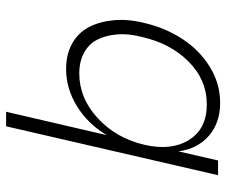

<svg xmlns="http://www.w3.org/2000/svg" viewBox="-76 -459 737 625"><g transform="rotate(90 292.5 -146.5)"><path d="M343.8 202.1 419.9 -125.5Q383.8 -64.5 326.2 -28.8Q268.6 6.8 205.1 6.8Q156.7 6.8 121.6 -12.9Q86.4 -32.7 68.4 -67.1Q50.3 -101.6 45.9 -147.9Q41.5 -194.3 54.7 -247.6Q70.8 -316.9 107.2 -372.3Q143.6 -427.7 198 -461.2Q252.4 -494.6 314.9 -494.6Q379.9 -494.6 422.1 -457.8Q464.4 -420.9 472.7 -358.9L502.4 -487.8H550.3L391.1 202.1ZM219.2 -36.1Q299.8 -36.1 364.7 -96.2Q429.7 -156.2 451.2 -247.6Q471.7 -335.4 435.5 -393.3Q399.4 -451.2 320.3 -451.2Q239.7 -451.2 180.2 -391.6Q120.6 -332 100.1 -238.8Q88.9 -195.8 92 -158.9Q95.2 -122.1 109.1 -94.7Q123 -67.4 151.4 -51.8Q179.7 -36.1 219.2 -36.1Z"/></g></svg>

Font: HK Grotesk Light Legacy Italic
Style: Regular
Weight: 300
Italic angle: -13°
Designer: Alfredo Marco Pradil
Foundry: Hanken Design Co.
Version: Version 2.022;PS 002.022;hotconv 1.0.88;makeotf.lib2.5.64775